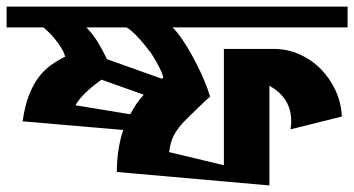

<svg xmlns="http://www.w3.org/2000/svg" viewBox="-23 -564 1079 585"><path d="M1036.1 -543.9V-480.5H502.9Q517.6 -465.8 532.7 -443.4Q547.9 -420.9 562.5 -394.5Q577.1 -368.2 589.4 -341.3Q601.6 -314.5 609.4 -293L617.2 -269.5L600.6 -254.9Q568.4 -223.6 548.3 -204.1Q528.3 -184.6 517.1 -168.5Q505.9 -152.3 500.5 -137.2Q495.1 -122.1 492.2 -100.6L659.2 -60.5V-415H809.6Q852.5 -415 889.6 -398.4Q926.8 -381.8 954.6 -353.5Q982.4 -325.2 999.5 -288.1Q1016.6 -251 1018.6 -209L862.3 -169.9Q863.3 -176.8 863.8 -183.1Q864.3 -189.5 864.3 -195.3Q864.3 -265.6 797.9 -302.7V1L333 -40Q333 -109.4 352.5 -168L45.9 -194.3Q52.7 -242.2 65.4 -274.4Q78.1 -306.6 94.7 -328.6Q111.3 -350.6 131.8 -365.2Q152.3 -379.9 175.8 -391.6L174.8 -393.6Q174.8 -394.5 172.4 -401.4Q169.9 -408.2 162.6 -419.9Q155.3 -431.6 142.6 -447.3Q129.9 -462.9 109.4 -480.5H-2.9V-543.9ZM374 -215.8Q389.6 -247.1 415 -275.4L286.1 -321.3Q257.8 -300.8 237.8 -281.7Q217.8 -262.7 207 -243.2ZM469.7 -324.2 474.6 -327.1 472.7 -335Q470.7 -341.8 462.9 -357.9Q455.1 -374 438.5 -400.4Q389.6 -465.8 362.3 -480.5H240.2Q259.8 -460.9 275.9 -434.1Q292 -407.2 302.7 -383.8Z"/></svg>

Font: Shorif Bongobondhu ANSI V2
Style: Regular
Weight: 400
Designer: Shorif Uddin Shishir, Shorif art & Design, e-mail : shorifart@gmail.com, facebook : Shorif2001
Foundry: Lipighor Font Foundry
Version: Designed By Shorif Uddin Shishir | Build By Niladri Shekhar 